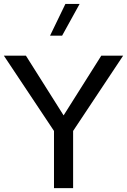

<svg xmlns="http://www.w3.org/2000/svg" viewBox="-21 -975 658 995"><path d="M308.6 -377 113.3 -686.5H-1L258.8 -296.4V0H357.9V-296.4L617.2 -686.5H503.9ZM238.3 -790H300.8L391.6 -954.6H317.9Z"/></svg>

Font: Estedad Medium
Style: Regular
Weight: 500
Designer: Amin Abedi
Version: Version 7.3